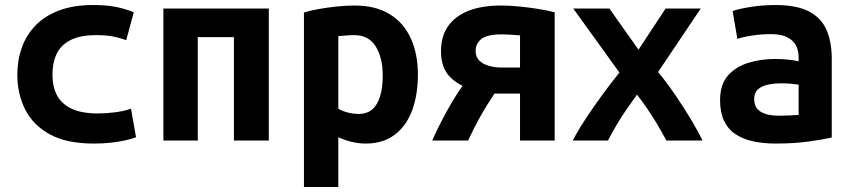

<svg xmlns="http://www.w3.org/2000/svg" viewBox="-20 -560 3400 765"><path d="M354 12Q246 12 179 -24.5Q112 -61 80.5 -123.5Q49 -186 49 -263Q49 -320 67 -370.5Q85 -421 122 -459Q159 -497 216 -518.5Q273 -540 351 -540Q398 -540 436 -533.5Q474 -527 513 -511L483 -400Q461 -408 433.5 -414Q406 -420 363 -420Q298 -420 259.5 -399.5Q221 -379 205 -344Q189 -309 189 -263Q189 -215 207 -180.5Q225 -146 265 -127Q305 -108 370 -108Q402 -108 438 -112.5Q474 -117 502 -127L522 -13Q503 -6 478 -0.5Q453 5 422 8.5Q391 12 354 12Z M631 0V-526H1051V0H912V-412H768V0Z M1191 185V-510Q1216 -518 1250 -524Q1284 -530 1321 -534Q1358 -538 1393 -538Q1475 -538 1531 -504.5Q1587 -471 1616 -409Q1645 -347 1645 -263Q1645 -182 1622 -120Q1599 -58 1552.5 -23Q1506 12 1437 12Q1411 12 1384.5 6Q1358 0 1328 -13V185ZM1409 -106Q1442 -106 1463 -124Q1484 -142 1494.5 -176.5Q1505 -211 1505 -259Q1505 -330 1477 -375Q1449 -420 1392 -420Q1376 -420 1358 -418.5Q1340 -417 1328 -416V-127Q1342 -118 1364.5 -112Q1387 -106 1409 -106Z M1702 0Q1721 -43 1742 -83Q1763 -123 1783.5 -157.5Q1804 -192 1823 -218Q1774 -243 1755.5 -276.5Q1737 -310 1737 -355Q1737 -414 1764.5 -454.5Q1792 -495 1845.5 -516.5Q1899 -538 1976 -538Q2011 -538 2050.5 -534Q2090 -530 2127 -524Q2164 -518 2190 -511V0H2052V-187H1973Q1968 -187 1962 -187Q1956 -187 1950 -187Q1919 -141 1893.5 -95.5Q1868 -50 1845 0ZM1975 -291H2052V-419Q2041 -420 2018.5 -421.5Q1996 -423 1980 -423Q1920 -423 1897.5 -404.5Q1875 -386 1875 -357Q1875 -333 1890 -318.5Q1905 -304 1928.5 -297.5Q1952 -291 1975 -291Z M2262 0Q2284 -42 2315 -89Q2346 -136 2380.5 -183Q2415 -230 2448 -271L2264 -526H2408L2524 -362L2632 -526H2772L2602 -273Q2637 -231 2671 -181Q2705 -131 2733.5 -83.5Q2762 -36 2779 0H2635Q2615 -38 2595 -71Q2575 -104 2555.5 -132Q2536 -160 2518 -183Q2496 -153 2476.5 -124.5Q2457 -96 2439 -66Q2421 -36 2402 0Z M3071 12Q3021 12 2980 3Q2939 -6 2909.5 -26Q2880 -46 2864.5 -79.5Q2849 -113 2849 -161Q2849 -223 2880 -258.5Q2911 -294 2961 -309.5Q3011 -325 3067 -325Q3095 -325 3119 -322.5Q3143 -320 3162 -316V-333Q3162 -359 3151 -379.5Q3140 -400 3116 -412Q3092 -424 3052 -424Q3013 -424 2977 -418.5Q2941 -413 2918 -405L2899 -516Q2924 -525 2971.5 -532.5Q3019 -540 3069 -540Q3155 -540 3204 -514Q3253 -488 3273.5 -440Q3294 -392 3294 -326V-12Q3264 -5 3204.5 3.5Q3145 12 3071 12ZM3081 -99Q3103 -99 3124.5 -100Q3146 -101 3162 -102V-223Q3149 -225 3130 -226.5Q3111 -228 3095 -228Q3066 -228 3041 -223Q3016 -218 3000.5 -204.5Q2985 -191 2985 -165Q2985 -130 3011.5 -114.5Q3038 -99 3081 -99Z"/></svg>

Font: Ubuntu Sans Mono
Style: Bold
Weight: 700
Monospace: yes
Designer: Dalton Maag Ltd
Foundry: Dalton Maag Ltd
Version: Version 1.006